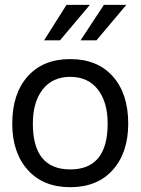

<svg xmlns="http://www.w3.org/2000/svg" viewBox="-20 -778 587 802"><path d="M273.4 3.9Q160.2 3.9 95.7 -68.4Q31.2 -140.6 31.2 -261.7Q31.2 -386.7 95.7 -459Q160.2 -531.2 273.4 -531.2Q386.7 -531.2 451.2 -459Q515.6 -386.7 515.6 -261.7Q515.6 -140.6 451.2 -68.4Q386.7 3.9 273.4 3.9ZM273.4 -70.3Q429.7 -70.3 429.7 -261.7Q429.7 -351.6 388.7 -404.3Q347.7 -457 273.4 -457Q199.2 -457 158.2 -404.3Q117.2 -351.6 117.2 -261.7Q117.2 -70.3 273.4 -70.3ZM414.1 -757.8H507.8L382.8 -609.4H316.4ZM257.8 -757.8H355.5L230.5 -609.4H164.1Z"/></svg>

Font: 和音 by 宁静之雨，公众号njzyshare
Style: Regular
Weight: 400
Designer: Steve Matteson
Foundry: Ascender Corporation
Version: Version 6.00;June 8, 2018;FontCreator 11.0.0.2388 32-bit